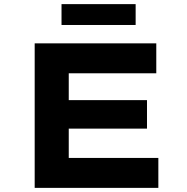

<svg xmlns="http://www.w3.org/2000/svg" viewBox="-20 -910 907 930"><path d="M148 0V-700H737V-555H313V-145H747V0ZM236 -287V-425H692V-287ZM278 -789V-890H637V-789Z"/></svg>

Font: Lexend Peta
Style: Bold
Weight: 700
Designer: Bonnie Shaver-Troup, Thomas Jockin
Foundry: Lexend
Version: Version 1.007